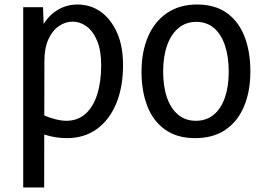

<svg xmlns="http://www.w3.org/2000/svg" viewBox="-20 -601 1170 852"><path d="M83 231V-569H171L176 -421L140 -420Q166 -502 214 -541.5Q262 -581 324 -581Q381 -581 426 -549.5Q471 -518 498.5 -458Q526 -398 526 -312Q526 -214 495.5 -141Q465 -68 409 -28Q353 12 277 12Q229 12 183 -2Q137 -16 96 -39L173 -90Q198 -79 225.5 -72Q253 -65 274 -65Q325 -65 359.5 -96Q394 -127 411.5 -182.5Q429 -238 429 -311Q429 -377 411 -420Q393 -463 364 -484Q335 -505 303 -505Q270 -505 241 -485Q212 -465 194.5 -426Q177 -387 177 -329L176 231Z M995 -283Q995 -350 978 -400Q961 -450 929 -477Q897 -504 851 -504Q805 -504 772 -476.5Q739 -449 721.5 -399.5Q704 -350 704 -284Q704 -217 721 -168Q738 -119 770.5 -92Q803 -65 849 -65Q896 -65 928.5 -92Q961 -119 978 -168Q995 -217 995 -283ZM1091 -284Q1091 -195 1062.5 -128Q1034 -61 979.5 -24.5Q925 12 846 12Q766 12 713 -25.5Q660 -63 634 -129.5Q608 -196 608 -283Q608 -371 637 -438.5Q666 -506 721.5 -543.5Q777 -581 854 -581Q934 -581 986.5 -543.5Q1039 -506 1065 -439Q1091 -372 1091 -284Z"/></svg>

Font: Yaldevi Medium
Style: Regular
Weight: 500
Designer: Sol Matas, Rajitha Manaperi, Kosala Senevirathne
Foundry: Mooniak
Version: Version 1.100